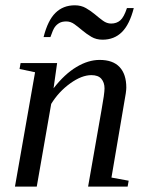

<svg xmlns="http://www.w3.org/2000/svg" viewBox="-20 -694 540 714"><path d="M368.7 -365.2Q368.7 -387.2 356.9 -400.9Q345.2 -414.6 319.8 -414.6Q283.7 -414.6 241 -383.8Q198.2 -353 170.4 -307.6L116.7 0H35.6L110.4 -425.3L52.7 -437.5L56.6 -459.5H192.4L179.2 -365.7Q220.2 -418.5 264.2 -444.8Q308.1 -471.2 350.6 -471.2Q399.9 -471.2 424.8 -444.6Q449.7 -418 449.7 -368.2Q449.7 -361.3 447.8 -347.2Q445.8 -333 394.5 -33.7L458.5 -22L454.6 0H307.6L357.4 -284.2Q368.7 -346.2 368.7 -365.2ZM361.3 -546.4Q337.9 -546.4 320.1 -556.9Q302.2 -567.4 286.9 -580.3Q271.5 -593.3 257.1 -603.8Q242.7 -614.3 226.6 -614.3Q210.9 -614.3 200.9 -608.6Q190.9 -603 183.8 -593.3Q176.8 -583.5 167.5 -556.2H142.1Q157.7 -618.2 186.3 -646.2Q214.8 -674.3 258.3 -674.3Q281.7 -674.3 299.8 -663.8Q317.9 -653.3 333.3 -640.4Q348.6 -627.4 363 -616.9Q377.4 -606.4 393.1 -606.4Q413.6 -606.4 427.2 -618.2Q440.9 -629.9 452.1 -664.1H477.5Q461.9 -603 433.3 -574.7Q404.8 -546.4 361.3 -546.4Z"/></svg>

Font: Tinos
Style: Italic
Weight: 400
Italic angle: -16.333°
Designer: Steve Matteson
Foundry: Monotype Imaging Inc.
Version: Version 1.32